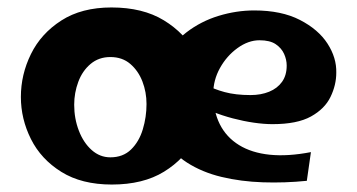

<svg xmlns="http://www.w3.org/2000/svg" viewBox="-20 -483 958 515"><path d="M280 12Q199 12 144.5 -22Q90 -56 63 -110Q36 -164 36 -223Q36 -283 63 -338Q90 -393 144.5 -428Q199 -463 279 -463Q363 -463 419.5 -428.5Q476 -394 504.5 -340Q533 -286 533 -226Q533 -167 504.5 -112Q476 -57 420 -22.5Q364 12 280 12ZM276 -61Q310 -61 331.5 -82Q353 -103 363 -136Q373 -169 373 -204Q373 -236 362 -264.5Q351 -293 329.5 -311.5Q308 -330 276 -330Q245 -330 223 -311.5Q201 -293 190 -263.5Q179 -234 179 -202Q179 -165 191.5 -132.5Q204 -100 226 -80.5Q248 -61 276 -61ZM803 2Q744 8 685 6Q626 4 574 -8.5Q522 -21 481.5 -47Q441 -73 418 -115Q395 -157 395 -219Q395 -279 418.5 -323Q442 -367 480.5 -396.5Q519 -426 566.5 -440.5Q614 -455 662 -455Q735 -455 784.5 -429.5Q834 -404 858.5 -366Q883 -328 882 -288Q882 -255 866.5 -223Q851 -191 814 -170.5Q777 -150 711 -150Q688 -150 660.5 -154Q633 -158 604.5 -165.5Q576 -173 550 -183.5Q524 -194 506 -207L532 -256Q553 -244 582.5 -236Q612 -228 652 -228Q680 -228 702 -237Q724 -246 736.5 -263.5Q749 -281 749 -307Q749 -323 742 -338.5Q735 -354 719.5 -364.5Q704 -375 676 -375Q646 -375 617 -354Q588 -333 570 -300.5Q552 -268 552 -232Q552 -185 569.5 -150Q587 -115 621 -94Q655 -73 703.5 -68Q752 -63 814 -75Z"/></svg>

Font: Marhey Light Medium
Style: Regular
Weight: 500
Version: Version 1.000